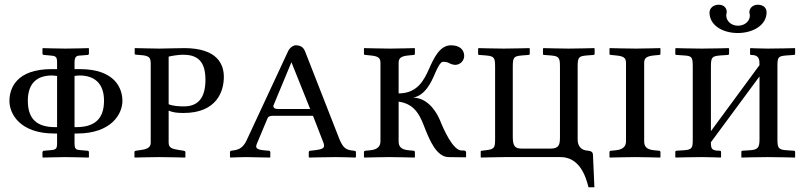

<svg xmlns="http://www.w3.org/2000/svg" viewBox="-20 -666 3419 814"><path d="M296 -344C304 -345 312 -346 317 -346C380 -346 421 -313 421 -239C421 -159 378 -127 303 -127H296ZM222 -127H214C139 -127 98 -159 98 -239C98 -313 137 -346 200 -346C205 -346 213 -345 222 -344ZM296 -61V-100H307C452 -100 499 -183 499 -238C499 -290 469 -373 318 -373H296V-401C296 -431 308 -430 326 -431L351 -433C356 -433 357 -437 357 -438V-460L356 -462C356 -462 294 -460 257 -460C221 -460 162 -462 162 -462L160 -460V-439C160 -436 162 -433 167 -433L190 -431C216 -429 222 -427 222 -401V-373H199C48 -373 20 -290 20 -238C20 -183 65 -100 210 -100H222V-61C222 -35 219 -31 191 -29L167 -27C162 -27 161 -24 160 -21V0L162 2C174 2 227 0 257 0C286 0 346 2 356 2L357 0V-21C357 -25 354 -27 351 -27L327 -29C302 -31 296 -31 296 -61Z M695 -426C710 -430 741 -434 755 -434C810 -434 851 -414 851 -328C851 -251 820 -215 760 -215C740 -215 715 -216 695 -224ZM619 -62C619 -43 608 -34 577 -30L556 -27C552 -26 550 -25 550 -21V0L551 2C551 2 626 0 654 0C685 0 765 2 765 2L766 0V-21C766 -25 763 -26 759 -27L739 -30C707 -35 695 -40 695 -62V-197C713 -189 733 -187 758 -187C900 -187 929 -280 929 -340C929 -392 903 -462 761 -462C724 -462 684 -460 656 -460C627 -460 568 -462 553 -462L551 -461V-439C551 -437 552 -434 558 -434C605 -431 619 -429 619 -398Z M1114 -164C1116 -171 1123 -175 1136 -175H1307L1352 -59C1353 -55 1354 -51 1354 -48C1354 -35 1337 -32 1314 -29L1296 -27C1292 -27 1289 -24 1289 -21V0L1291 2C1291 2 1375 0 1403 0C1433 0 1486 2 1486 2L1489 0V-21C1489 -24 1488 -26 1481 -27C1448 -30 1436 -36 1419 -76L1273 -449C1266 -466 1254 -474 1233 -474C1224 -474 1208 -464 1201 -448L1025 -70C1008 -34 986 -30 961 -27C958 -27 955 -24 955 -21V0L957 2C957 2 1002 0 1022 0C1041 0 1124 2 1124 2L1126 0V-21C1126 -24 1123 -27 1120 -27L1107 -28C1082 -30 1066 -33 1066 -46C1066 -49 1068 -54 1070 -59ZM1295 -204H1159C1139 -204 1139 -213 1139 -218L1215 -401H1216Z M1670 -235C1745 -225 1764 -167 1785 -113C1802 -72 1831 -1 1881 0L1954 1L1956 -1V-20C1956 -27 1949 -28 1945 -28H1937C1900 -28 1860 -119 1845 -157C1824 -206 1785 -252 1731 -252C1782 -261 1808 -316 1824 -354C1834 -377 1847 -404 1858 -404C1866 -404 1875 -403 1881 -400C1888 -396 1900 -391 1910 -391C1931 -391 1948 -409 1948 -429C1948 -454 1930 -474 1892 -474C1844 -474 1819 -419 1799 -374C1777 -325 1749 -270 1670 -270V-400C1670 -420 1681 -428 1712 -431L1733 -433C1737 -433 1739 -435 1739 -438V-460L1738 -462C1738 -462 1661 -460 1634 -460C1603 -460 1524 -462 1524 -462L1523 -460V-437C1523 -434 1526 -433 1530 -433L1550 -431C1581 -428 1593 -422 1593 -400V-67C1593 -48 1583 -32 1550 -29L1530 -27C1526 -27 1523 -25 1523 -21V0L1525 2C1525 2 1603 0 1631 0C1662 0 1738 2 1738 2L1739 0V-21C1739 -25 1736 -27 1733 -27L1712 -29C1680 -32 1670 -45 1670 -67Z M2121 0H2356C2436 0 2463 79 2475 128H2500L2494 -8C2494 -27 2479 -26 2466 -28C2442 -31 2429 -49 2429 -74V-384C2429 -424 2434 -428 2469 -431L2495 -433C2499 -433 2501 -435 2501 -438V-460L2499 -462C2499 -462 2421 -460 2391 -460C2361 -460 2284 -462 2284 -462L2282 -460V-437C2282 -434 2284 -433 2288 -433L2314 -431C2350 -428 2354 -422 2354 -384V-85C2354 -54 2351 -36 2314 -36H2194C2166 -36 2154 -43 2154 -85V-384C2154 -424 2159 -428 2194 -431L2220 -433C2224 -433 2226 -435 2226 -438V-460L2224 -462C2224 -462 2146 -460 2116 -460C2086 -460 2009 -462 2009 -462L2007 -460V-437C2007 -434 2009 -433 2013 -433L2039 -431C2075 -428 2079 -422 2079 -384V-73C2079 -37 2073 -33 2039 -29L2023 -27C2019 -27 2018 -25 2018 -22V0L2019 2C2019 2 2091 0 2121 0Z M2711 -400C2711 -420 2722 -428 2753 -431L2774 -433C2778 -433 2780 -435 2780 -438V-460L2779 -462C2779 -462 2702 -460 2675 -460C2644 -460 2565 -462 2565 -462L2564 -460V-437C2564 -434 2567 -433 2571 -433L2591 -431C2622 -428 2634 -422 2634 -400V-67C2634 -48 2624 -32 2591 -29L2571 -27C2567 -27 2564 -25 2564 -21V0L2566 2C2566 2 2644 0 2672 0C2703 0 2779 2 2779 2L2780 0V-21C2780 -25 2777 -27 2774 -27L2753 -29C2721 -32 2711 -45 2711 -67Z M2955 -460C2912 -460 2846 -462 2846 -462L2843 -460V-437C2843 -434 2845 -433 2849 -433L2879 -431C2915 -429 2917 -423 2917 -380V-75C2917 -40 2915 -31 2879 -29L2848 -27C2845 -27 2843 -25 2843 -22V0L2844 2C2844 2 2912 0 2955 0C2987 0 3036 2 3036 2L3037 0V-21C3037 -25 3035 -27 3031 -27C2997 -27 2994 -36 2994 -61V-63L3200 -342V-77C3200 -42 3195 -31 3159 -29L3128 -27C3125 -27 3123 -25 3123 -22V0V2C3123 2 3191 0 3235 0C3280 0 3350 2 3350 2L3351 0V-21C3351 -25 3349 -27 3345 -27L3315 -29C3279 -31 3276 -40 3276 -77V-382C3276 -423 3277 -428 3315 -431L3345 -433C3349 -433 3351 -435 3351 -438V-460L3350 -462C3350 -462 3280 -460 3235 -460C3207 -460 3162 -462 3162 -462L3160 -460V-437C3160 -434 3162 -433 3165 -433C3199 -433 3200 -414 3200 -390L2994 -110V-381C2994 -423 2997 -428 3035 -431L3065 -433C3069 -433 3071 -435 3071 -438V-460L3069 -462C3069 -462 2999 -460 2955 -460ZM3230 -614C3230 -633 3216 -646 3192 -646C3173 -646 3157 -632 3157 -615C3157 -613 3157 -610 3158 -608C3159 -605 3159 -602 3159 -599C3159 -577 3138 -557 3109 -557C3079 -557 3059 -578 3059 -600C3059 -602 3059 -605 3060 -608C3060 -611 3061 -614 3061 -616C3061 -632 3049 -646 3027 -646C3004 -646 2988 -631 2988 -613C2988 -559 3043 -526 3108 -526C3172 -526 3230 -559 3230 -614Z"/></svg>

Font: Linux Libertine O C
Style: Regular
Weight: 400
Designer: Philipp H. Poll
Foundry: Philipp H. Poll
Version: Version 4.0.3